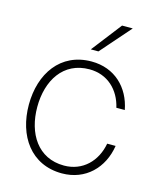

<svg xmlns="http://www.w3.org/2000/svg" viewBox="-112 -811 742 902"><g transform="rotate(15 259.0 -360.0)"><path d="M275 12C390 12 469 -68 486 -178H445C429 -90 366 -26 275 -26C148 -26 83 -131 83 -260C83 -389 148 -494 275 -494C363 -494 424 -435 443 -352H484C464 -457 388 -532 275 -532C124 -532 42 -411 42 -260C42 -109 124 12 275 12ZM256 -586H293L421 -732H369Z"/></g></svg>

Font: Aspekta 150
Style: Regular
Weight: 150
Designer: Ivo Dolenc
Version: Version 2.000